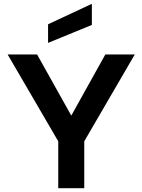

<svg xmlns="http://www.w3.org/2000/svg" viewBox="-20 -985 745 1005"><path d="M284.9 0V-245.3L19.9 -700H174.1L353.2 -379.9L531.4 -700H685.5L421 -245.3V0ZM231.6 -760.5V-857.8L460.8 -964.9V-854.5Z"/></svg>

Font: Envelope Sans Variable
Style: Regular
Weight: 500
Designer: Andreas Rasmussen / Norman Anderson
Foundry: mail.de GmbH
Version: Version 1.150